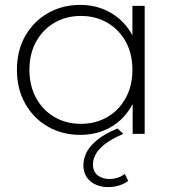

<svg xmlns="http://www.w3.org/2000/svg" viewBox="-20 -546 715 783"><path d="M307 4Q234 4 175.5 -29.5Q117 -63 83 -123Q49 -183 49 -261Q49 -340 83 -399.5Q117 -459 175.5 -492.5Q234 -526 307 -526Q376 -526 431.5 -494Q487 -462 519.5 -403Q552 -344 552 -261Q552 -180 520 -120Q488 -60 432.5 -28Q377 4 307 4ZM310 -41Q370 -41 417.5 -68.5Q465 -96 492.5 -146Q520 -196 520 -261Q520 -327 492.5 -376.5Q465 -426 417.5 -453.5Q370 -481 310 -481Q250 -481 202.5 -453.5Q155 -426 127.5 -376.5Q100 -327 100 -261Q100 -196 127.5 -146Q155 -96 202.5 -68.5Q250 -41 310 -41ZM521 0V-171L530 -262L520 -353V-522H570V0ZM422 217Q377 217 348.5 193Q320 169 320 127Q320 104 331.5 78.5Q343 53 373.5 27Q404 1 459 -22L483 0Q432 22 405.5 43.5Q379 65 369 85.5Q359 106 359 124Q359 154 378.5 169Q398 184 427 184Q444 184 460.5 178.5Q477 173 489 163L503 192Q486 204 465.5 210.5Q445 217 422 217Z"/></svg>

Font: MOST Montserrat Light
Style: Regular
Weight: 300
Designer: Julieta Ulanovsky
Foundry: Julieta Ulanovsky
Version: Version 8.000;March 11, 2024;FontCreator 15.0.0.2926 64-bit